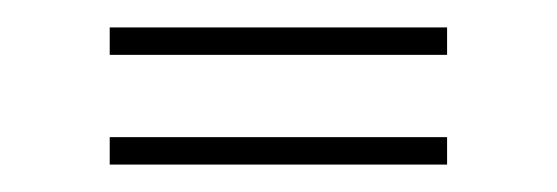

<svg xmlns="http://www.w3.org/2000/svg" viewBox="-20 -475 406 140"><path d="M60 -435V-455H306V-435ZM60 -355V-375H306V-355Z"/></svg>

Font: Big Shoulders Display Thin
Style: Regular
Weight: 100
Designer: Patric King
Foundry: XO Type Co
Version: Version 1.000; ttfautohint (v1.8.2)